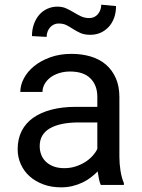

<svg xmlns="http://www.w3.org/2000/svg" viewBox="-20 -782 600 812"><path d="M406.2 0Q401.4 -10.3 398.4 -25.4Q395.5 -40.5 393.1 -57.1Q380.4 -43.9 364 -31.5Q347.7 -19 328.1 -9.8Q308.6 -0.5 286.1 4.9Q263.7 10.3 238.3 10.3Q196.8 10.3 162.8 -2.4Q128.9 -15.1 105 -36.6Q81.1 -58.1 67.9 -87.6Q54.7 -117.2 54.7 -150.9Q54.7 -194.8 71.8 -228.3Q88.9 -261.7 120.8 -284.2Q152.8 -306.6 198.2 -318.4Q243.7 -330.1 299.3 -330.1H391.6V-372.6Q391.6 -421.4 362.5 -450.4Q333.5 -479.5 276.4 -479.5Q250.5 -479.5 228.8 -472.4Q207 -465.3 191.9 -453.4Q176.8 -441.4 168.2 -425.8Q159.7 -410.2 159.7 -393.1H65.9Q65.9 -422.4 81.3 -451.2Q96.7 -480 124.8 -502.7Q152.8 -525.4 192.9 -539.8Q232.9 -554.2 282.2 -554.2Q326.2 -554.2 363.8 -543Q401.4 -531.7 428 -508.8Q454.6 -485.8 469.7 -451.7Q484.9 -417.5 484.9 -371.6V-118.7Q484.9 -90.8 489.5 -60.5Q494.1 -30.3 503.9 -7.8V0ZM252 -70.8Q277.3 -70.8 299.3 -77.9Q321.3 -85 339.4 -96.2Q357.4 -107.4 370.8 -122.1Q384.3 -136.7 391.6 -152.3V-264.2H314.5Q234.4 -264.2 191.2 -239.3Q147.9 -214.4 147.9 -164.1Q147.9 -144.5 154.5 -127.4Q161.1 -110.4 174.3 -97.9Q187.5 -85.4 206.8 -78.1Q226.1 -70.8 252 -70.8ZM470.7 -756.3Q470.7 -728.5 462.4 -706.1Q454.1 -683.6 439.2 -667.7Q424.3 -651.9 404.8 -643.3Q385.3 -634.8 362.3 -634.8Q336.9 -634.8 320.3 -642.3Q303.7 -649.9 290 -658.7Q276.4 -667.5 262.5 -675Q248.5 -682.6 227.1 -682.6Q216.8 -682.6 207.8 -678.2Q198.7 -673.8 191.9 -666.3Q185.1 -658.7 181.2 -648.4Q177.2 -638.2 177.2 -626L115.2 -629.4Q115.2 -657.2 123.5 -680.2Q131.8 -703.1 146 -719.5Q160.2 -735.8 180.2 -744.9Q200.2 -753.9 222.7 -753.9Q244.1 -753.9 260.5 -746.3Q276.9 -738.8 291.7 -729.7Q306.6 -720.7 322.3 -713.1Q337.9 -705.6 357.9 -705.6Q368.7 -705.6 377.7 -709.7Q386.7 -713.9 393.6 -721.7Q400.4 -729.5 404.3 -740Q408.2 -750.5 408.2 -762.2Z"/></svg>

Font: Roboto2
Style: Regular
Weight: 400
Designer: Google
Foundry: Google
Version: Version 2.000981-w3; 2014; ttfautohint (v1.1) -l 5 -r 24 -G 